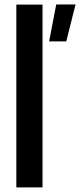

<svg xmlns="http://www.w3.org/2000/svg" viewBox="-20 -820 350 840"><path d="M51.5 0V-800H166V0ZM195 -639 226 -800.5H310.5L270 -639Z"/></svg>

Font: Big Shoulders Text Thin
Style: Bold
Weight: 700
Version: Version 2.002